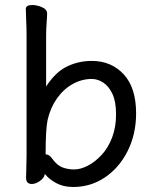

<svg xmlns="http://www.w3.org/2000/svg" viewBox="-20 -729 613 766"><path d="M107 5Q84 5 84 -20Q84 -32 85 -58Q86 -84 86 -110V-587Q86 -618 84.5 -647Q83 -676 83 -693Q83 -709 109 -709Q126 -709 146 -701Q168 -692 168 -675Q168 -663 166 -637.5Q164 -612 164 -586V-384Q200 -439 242 -461Q290 -486 346 -486Q424 -486 473.5 -432.5Q523 -379 523 -277Q523 -194 489.5 -127Q456 -60 399 -21.5Q342 17 272 17Q231 17 200 -1Q175 -15 159 -35L158 -31Q155 -18 138.5 -6.5Q122 5 107 5ZM163 -113Q177 -113 189 -95Q208 -69 229.5 -61Q251 -53 276 -53Q301 -53 329.5 -67.5Q358 -82 384.5 -110Q411 -138 427 -179.5Q443 -221 443 -272.5Q443 -324 428.5 -354.5Q414 -385 392 -399.5Q370 -414 346 -414Q306 -414 269.5 -393.5Q233 -373 207 -336Q181 -299 170 -251Q162 -213 162 -113Q163 -113 163 -113Z"/></svg>

Font: Moon Stars Kai
Style: Bold
Weight: 700
Designer: GuiWonder
Version: Version 1.101